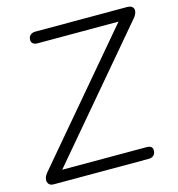

<svg xmlns="http://www.w3.org/2000/svg" viewBox="-105 -797 826 889"><g transform="rotate(-15 308.0 -352.5)"><path d="M42 0Q32 0 25 -5Q18 -10 15.5 -18.5Q13 -27 16 -38Q19 -49 29 -61L552 -678V-650H140Q126 -650 118.5 -656.5Q111 -663 111 -673Q111 -690 121 -697.5Q131 -705 144 -705H585Q598 -705 605.5 -700Q613 -695 615 -686.5Q617 -678 613 -667Q609 -656 599 -645L76 -28V-55H503Q517 -55 524.5 -49.5Q532 -44 532 -33Q532 -16 522.5 -8Q513 0 500 0Z"/></g></svg>

Font: Nunito ExtraLight Light
Style: Italic
Weight: 300
Italic angle: -9°
Version: Version 3.602